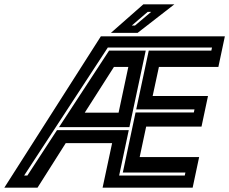

<svg xmlns="http://www.w3.org/2000/svg" viewBox="-87 -868 1060 888"><path d="M-67 0 379.5 -700H953L923 -558.5H648L619 -424H875L845 -282.5H589L559 -141.5H834L804 0H387.5L431.5 -206H217L86.5 0ZM24.5 -56H39.5L176.5 -266H508.5L464 -56H767.5L770.5 -70H481L540 -348H809.5L812.5 -362H543L601 -634H890.5L893.5 -648H411.5ZM186 -280 417.5 -634H587L511.5 -280ZM305 -347H461.5L506.5 -558.5H440ZM426 -716 576 -848H719.5L549.5 -716ZM522.5 -750H537.5L612 -813H596Z"/></svg>

Font: Tourney Condensed Regular
Style: Bold Italic
Weight: 700
Width: 3
Italic angle: -12°
Designer: Tyler Finck
Foundry: Etcetera Type Co
Version: Version 1.010; ttfautohint (v1.8.3)